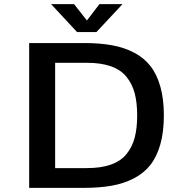

<svg xmlns="http://www.w3.org/2000/svg" viewBox="-20 -908 890 928"><path d="M572 -888 446 -753H352.5L227 -888H338L400 -809L460.5 -888ZM121 0V-700H385.5Q461.5 -700 520.2 -689.5Q579 -679 627.2 -654Q675.5 -629 706.8 -589.2Q738 -549.5 755 -489.5Q772 -429.5 772 -350Q772 -270.5 755 -210.5Q738 -150.5 706.8 -110.8Q675.5 -71 627.2 -46Q579 -21 520.2 -10.5Q461.5 0 385.5 0ZM246.5 -95.5H399.5Q468.5 -95.5 516.2 -112.5Q564 -129.5 591.5 -163.5Q619 -197.5 631 -242.8Q643 -288 643 -350Q643 -412 631 -457.2Q619 -502.5 591.5 -536.5Q564 -570.5 516.2 -587.5Q468.5 -604.5 399.5 -604.5H246.5Z"/></svg>

Font: League Mono Wide Medium
Style: Regular
Weight: 500
Width: 8
Designer: Tyler Finck
Foundry: The League of Moveable Type / Tyler Finck
Version: Version 2.210